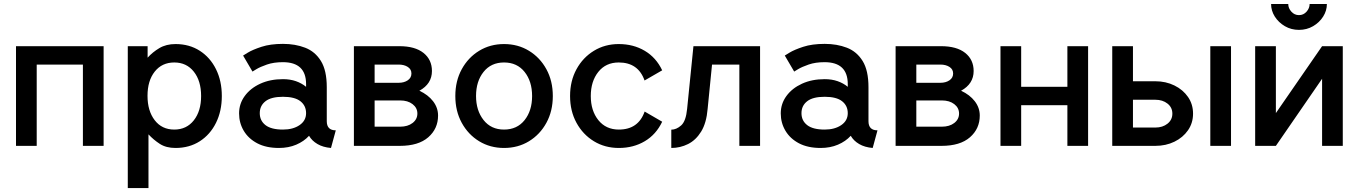

<svg xmlns="http://www.w3.org/2000/svg" viewBox="-20 -743 6921 978"><path d="M61.5 -507.8H507.8V0H402.3V-414.1H167V0H61.5Z M736.3 -58.6V214.8H630.9V-507.8H731.9V-449.2Q756.8 -477.1 791.5 -497.8Q826.2 -518.6 874 -518.6Q944.3 -518.6 997.6 -484.4Q1050.8 -450.2 1080.3 -390.4Q1109.9 -330.6 1109.9 -253.9Q1109.9 -177.2 1080.3 -117.4Q1050.8 -57.6 997.6 -23.4Q944.3 10.7 874 10.7Q826.2 10.7 794.2 -10Q762.2 -30.8 736.3 -58.6ZM731.4 -254.9Q731.4 -178.2 768.1 -130.6Q804.7 -83 867.7 -83Q930.2 -83 967.3 -130.1Q1004.4 -177.2 1004.4 -253.9Q1004.4 -331.1 967.3 -377.9Q930.2 -424.8 867.7 -424.8Q805.2 -424.8 768.3 -378.4Q731.4 -332 731.4 -254.9Z M1400.9 10.7Q1335.9 10.7 1290.8 -12.9Q1245.6 -36.6 1221.7 -76.7Q1197.8 -116.7 1197.8 -165.5Q1197.8 -214.4 1226.6 -253.9Q1255.4 -293.5 1305.9 -316.7Q1356.4 -339.8 1421.4 -339.8Q1457.5 -339.8 1487.1 -329.6Q1516.6 -319.3 1539.1 -300.8V-314.5Q1539.1 -426.3 1420.9 -426.3Q1374.5 -426.3 1339.8 -414.3Q1305.2 -402.3 1285.6 -390.4Q1266.1 -378.4 1266.1 -378.4L1218.3 -460Q1218.3 -460 1242.4 -474.9Q1266.6 -489.7 1312 -504.6Q1357.4 -519.5 1421.4 -519.5Q1483.9 -519.5 1534.4 -500Q1585 -480.5 1614.7 -432.4Q1644.5 -384.3 1644.5 -298.8V-125.5Q1644.5 -79.1 1690.4 -79.1L1666 10.7Q1625.5 7.3 1597.2 -9.3Q1568.8 -25.9 1554.2 -51.3Q1528.3 -22.9 1489 -6.1Q1449.7 10.7 1400.9 10.7ZM1539.1 -166.5Q1539.1 -204.6 1510.3 -227.3Q1481.4 -250 1421.4 -250Q1361.3 -250 1332.3 -227.3Q1303.2 -204.6 1303.2 -166.5Q1303.2 -128.4 1332.3 -105.7Q1361.3 -83 1421.4 -83Q1472.7 -83 1505.9 -105.7Q1539.1 -128.4 1539.1 -166.5Z M2116.2 -280.8Q2160.6 -260.3 2186 -227.3Q2211.4 -194.3 2211.4 -154.3Q2211.4 -87.4 2161.4 -43.7Q2111.3 0 2016.6 0H1782.7V-507.8H2014.2Q2094.2 -507.8 2137.2 -473.4Q2180.2 -439 2180.2 -381.3Q2180.2 -315.9 2116.2 -280.8ZM1888.2 -414.1V-321.3H2010.7Q2038.6 -321.3 2057.1 -334Q2075.7 -346.7 2075.7 -368.7Q2075.7 -390.1 2057.1 -402.1Q2038.6 -414.1 2010.7 -414.1ZM1888.2 -97.7H2018.1Q2057.1 -97.7 2081.5 -116.5Q2106 -135.3 2106 -164.6Q2106 -193.8 2081.5 -212.6Q2057.1 -231.4 2018.1 -231.4H1888.2Z M2299.3 -253.9Q2299.3 -330.6 2332 -390.4Q2364.7 -450.2 2420.9 -484.4Q2477.1 -518.6 2547.4 -518.6Q2618.2 -518.6 2674.3 -484.4Q2730.5 -450.2 2763.2 -390.4Q2795.9 -330.6 2795.9 -253.9Q2795.9 -177.2 2763.2 -117.4Q2730.5 -57.6 2674.3 -23.4Q2618.2 10.7 2547.4 10.7Q2477.1 10.7 2420.9 -23.4Q2364.7 -57.6 2332 -117.4Q2299.3 -177.2 2299.3 -253.9ZM2404.8 -253.9Q2404.8 -180.2 2443.1 -131.6Q2481.4 -83 2547.4 -83Q2613.8 -83 2652.1 -131.1Q2690.4 -179.2 2690.4 -253.9Q2690.4 -328.6 2652.1 -376.7Q2613.8 -424.8 2547.4 -424.8Q2481.4 -424.8 2443.1 -376.7Q2404.8 -328.6 2404.8 -253.9Z M2989.3 -253.9Q2989.3 -179.2 3027.8 -131.1Q3066.4 -83 3132.3 -83Q3231.4 -83 3263.7 -174.8L3353 -123Q3322.3 -58.1 3264.4 -23.7Q3206.5 10.7 3132.3 10.7Q3061.5 10.7 3005.4 -23.4Q2949.2 -57.6 2916.5 -117.4Q2883.8 -177.2 2883.8 -253.9Q2883.8 -330.6 2916.5 -390.4Q2949.2 -450.2 3005.4 -484.4Q3061.5 -518.6 3131.8 -518.6Q3206.5 -518.6 3264.4 -484.1Q3322.3 -449.7 3353 -384.8L3263.2 -333Q3231 -424.8 3131.8 -424.8Q3065.9 -424.8 3027.6 -376.7Q2989.3 -328.6 2989.3 -253.9Z M3851.6 -507.8V0H3746.1V-414.1H3606.9L3584.5 -188.5Q3578.6 -117.2 3551.8 -73.2Q3524.9 -29.3 3484.9 -9.3Q3444.8 10.7 3399.4 10.7V-82.5Q3425.3 -82.5 3449.7 -104.2Q3474.1 -126 3480 -188.5L3512.2 -507.8Z M4160.2 10.7Q4095.2 10.7 4050 -12.9Q4004.9 -36.6 3981 -76.7Q3957 -116.7 3957 -165.5Q3957 -214.4 3985.8 -253.9Q4014.6 -293.5 4065.2 -316.7Q4115.7 -339.8 4180.7 -339.8Q4216.8 -339.8 4246.3 -329.6Q4275.9 -319.3 4298.3 -300.8V-314.5Q4298.3 -426.3 4180.2 -426.3Q4133.8 -426.3 4099.1 -414.3Q4064.5 -402.3 4044.9 -390.4Q4025.4 -378.4 4025.4 -378.4L3977.5 -460Q3977.5 -460 4001.7 -474.9Q4025.9 -489.7 4071.3 -504.6Q4116.7 -519.5 4180.7 -519.5Q4243.2 -519.5 4293.7 -500Q4344.2 -480.5 4374 -432.4Q4403.8 -384.3 4403.8 -298.8V-125.5Q4403.8 -79.1 4449.7 -79.1L4425.3 10.7Q4384.8 7.3 4356.4 -9.3Q4328.1 -25.9 4313.5 -51.3Q4287.6 -22.9 4248.3 -6.1Q4209 10.7 4160.2 10.7ZM4298.3 -166.5Q4298.3 -204.6 4269.5 -227.3Q4240.7 -250 4180.7 -250Q4120.6 -250 4091.6 -227.3Q4062.5 -204.6 4062.5 -166.5Q4062.5 -128.4 4091.6 -105.7Q4120.6 -83 4180.7 -83Q4231.9 -83 4265.1 -105.7Q4298.3 -128.4 4298.3 -166.5Z M4875.5 -280.8Q4919.9 -260.3 4945.3 -227.3Q4970.7 -194.3 4970.7 -154.3Q4970.7 -87.4 4920.7 -43.7Q4870.6 0 4775.9 0H4542V-507.8H4773.4Q4853.5 -507.8 4896.5 -473.4Q4939.5 -439 4939.5 -381.3Q4939.5 -315.9 4875.5 -280.8ZM4647.5 -414.1V-321.3H4770Q4797.9 -321.3 4816.4 -334Q4835 -346.7 4835 -368.7Q4835 -390.1 4816.4 -402.1Q4797.9 -414.1 4770 -414.1ZM4647.5 -97.7H4777.3Q4816.4 -97.7 4840.8 -116.5Q4865.2 -135.3 4865.2 -164.6Q4865.2 -193.8 4840.8 -212.6Q4816.4 -231.4 4777.3 -231.4H4647.5Z M5076.2 -507.8H5181.6V-300.8H5417V-507.8H5522.5V0H5417V-207H5181.6V0H5076.2Z M6250.5 -507.8V0H6145V-507.8ZM5645.5 -507.8H5751V-329.1H5865.2Q5918.5 -329.1 5962.2 -307.6Q6005.9 -286.1 6031.5 -249Q6057.1 -211.9 6057.1 -164.1Q6057.1 -116.7 6031.5 -79.6Q6005.9 -42.5 5962.2 -21.2Q5918.5 0 5865.2 0H5645.5ZM5751 -93.3H5865.2Q5902.3 -93.3 5927 -113Q5951.7 -132.8 5951.7 -164.1Q5951.7 -195.8 5927 -215.3Q5902.3 -234.9 5865.2 -234.9H5751Z M6714.4 -507.8H6819.8V0H6714.4V-341.8L6479 0H6373.5V-507.8H6479V-167ZM6596.7 -590.8Q6557.1 -590.8 6524.9 -609.6Q6492.7 -628.4 6473.6 -658.4Q6454.6 -688.5 6454.6 -722.7H6542Q6542 -701.2 6557.9 -683.6Q6573.7 -666 6596.7 -666Q6619.6 -666 6635.3 -683.6Q6650.9 -701.2 6650.9 -722.7H6738.8Q6738.8 -688.5 6719.7 -658.4Q6700.7 -628.4 6668.5 -609.6Q6636.2 -590.8 6596.7 -590.8Z"/></svg>

Font: Giphurs Medium
Style: Regular
Weight: 500
Version: Version 0.920; ttfautohint (v1.8.4.7-5d5b)